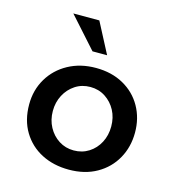

<svg xmlns="http://www.w3.org/2000/svg" viewBox="-98 -719 747 813"><g transform="rotate(15 275.0 -312.0)"><path d="M43 -214Q43 -277 73 -327.5Q103 -378 156 -407Q209 -436 277 -436Q346 -436 398 -407Q450 -378 478.5 -327.5Q507 -277 507 -214Q507 -151 478.5 -100Q450 -49 398 -19.5Q346 10 276 10Q209 10 156.5 -17Q104 -44 73.5 -94.5Q43 -145 43 -214ZM147 -213Q147 -174 164 -142.5Q181 -111 210 -92.5Q239 -74 275 -74Q312 -74 341 -92.5Q370 -111 386.5 -142.5Q403 -174 403 -213Q403 -252 386.5 -283Q370 -314 341 -333Q312 -352 275 -352Q238 -352 209 -333Q180 -314 163.5 -282.5Q147 -251 147 -213ZM124 -634H238L308 -500H244Z"/></g></svg>

Font: Josefin Sans Thin Medium
Style: Regular
Weight: 500
Version: Version 2.000